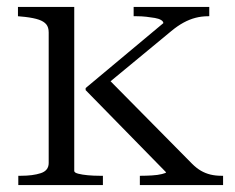

<svg xmlns="http://www.w3.org/2000/svg" viewBox="-20 -536 680 556"><path d="M626 0H385V-27H389Q403 -27 420 -28Q437 -29 449 -32Q461 -35 461 -37L228 -275V-281L453 -469Q453 -474 446.5 -478Q440 -482 428.5 -484Q417 -486 403.5 -487.5Q390 -489 376 -489H367V-516H586V-489H583Q564 -489 546.5 -484.5Q529 -480 511.5 -470.5Q494 -461 476 -446L280 -284L287 -314L536 -62Q549 -49 562 -41.5Q575 -34 589.5 -30.5Q604 -27 621 -27H626ZM195 -516V-41Q195 -36 206.5 -33Q218 -30 234.5 -28.5Q251 -27 268 -27H278V0H33V-27H41Q75 -27 98 -34.5Q121 -42 121 -64V-442Q121 -457 114 -465.5Q107 -474 92.5 -479Q78 -484 53 -487L32 -489V-516Z"/></svg>

Font: Roboto Serif 120pt Expanded Light
Style: Regular
Weight: 300
Width: 7
Designer: Greg Gazdowicz
Foundry: Commercial Type
Version: Version 1.008